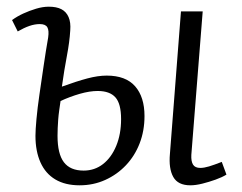

<svg xmlns="http://www.w3.org/2000/svg" viewBox="-20 -540 722 574"><path d="M218 14Q175 14 145.5 -3.5Q116 -21 101 -54.5Q86 -88 86 -134Q86 -151 89 -184Q92 -217 98 -258Q104 -299 110.5 -343.5Q117 -388 124 -428Q127 -449 121.5 -458.5Q116 -468 99 -468Q84 -468 68 -462.5Q52 -457 33 -446L16 -480Q31 -491 49.5 -499.5Q68 -508 88 -514Q108 -520 126 -520Q149 -520 163.5 -512.5Q178 -505 185 -489Q192 -473 190 -449Q188 -415 180 -373Q172 -331 165 -281Q209 -297 241 -305.5Q273 -314 299 -314Q356 -314 384 -282Q412 -250 412 -193Q412 -149 397.5 -111.5Q383 -74 356.5 -46Q330 -18 294.5 -2Q259 14 218 14ZM230 -30Q263 -30 288 -49.5Q313 -69 327.5 -104Q342 -139 342 -184Q342 -230 325 -249Q308 -268 272 -268Q248 -268 218.5 -259.5Q189 -251 161 -238Q159 -224 157 -210Q155 -196 154 -182.5Q153 -169 152.5 -157Q152 -145 152 -134Q152 -80 171 -55Q190 -30 230 -30ZM549 14Q512 14 498 -11Q484 -36 488 -80L521 -506H586L552 -77Q551 -58 557 -48Q563 -38 579 -38Q590 -38 605 -42.5Q620 -47 643 -56L657 -18Q644 -10 624.5 -3Q605 4 585 9Q565 14 549 14Z"/></svg>

Font: Literata 18pt Light
Style: Italic
Weight: 300
Italic angle: -2°
Designer: Latin by Veronika Burian and Jose Scaglione. Greek by Irene Vlachou. Cyrillic by Vera Evstafieva
Foundry: TypeTogether
Version: Version 3.103;gftools[0.9.29]